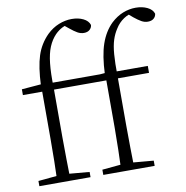

<svg xmlns="http://www.w3.org/2000/svg" viewBox="-88 -895 946 979"><g transform="rotate(-10 385.5 -405.5)"><path d="M37 0V-27L154 -38H176L302 -27V0ZM131 0Q133 -56 134 -113Q135 -170 135 -226V-472H35V-502L158 -512L134 -500V-504Q138 -599 156.5 -656.5Q175 -714 218 -757Q246 -784 279.5 -797.5Q313 -811 347 -811Q381 -811 406.5 -798.5Q432 -786 439 -764Q438 -750 427 -740Q416 -730 397 -730Q380 -730 364 -739Q348 -748 326 -766L299 -788V-798H338V-789Q314 -787 294 -777Q274 -767 256 -749Q233 -725 219 -691.5Q205 -658 199.5 -607.5Q194 -557 196 -482V-226Q196 -170 197 -113Q198 -56 199 0ZM166 -472V-508H477V-472ZM368 0V-27L485 -38H507L634 -27V0ZM462 0Q464 -56 465.5 -113Q467 -170 467 -226V-472H367V-502L489 -512L465 -500V-504Q469 -600 489.5 -659.5Q510 -719 550 -758Q579 -785 611.5 -798Q644 -811 678 -811Q712 -811 738 -798.5Q764 -786 771 -764Q770 -750 759 -740Q748 -730 728 -730Q711 -730 695 -739Q679 -748 658 -765L630 -789V-798H669V-789Q639 -787 612 -769Q585 -751 568 -723Q552 -699 542.5 -669.5Q533 -640 529.5 -596Q526 -552 527 -485V-226Q527 -170 528 -113Q529 -56 530 0ZM497 -472V-508H688V-472Z"/></g></svg>

Font: Noto Serif JP
Style: Regular
Weight: 200
Designer: Ryoko NISHIZUKA 西塚涼子 (kana & ideographs); Frank Grießhammer (Latin, Greek & Cyrillic); Wenlong ZHANG 张文龙 (bopomofo); San
Foundry: Adobe
Version: Version 2.001;hotconv 1.1.0;makeotfexe 2.6.0